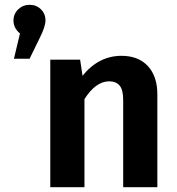

<svg xmlns="http://www.w3.org/2000/svg" viewBox="-20 -778 736 798"><path d="M169 -693Q169 -667 144 -618L103 -534H38L63 -639Q36 -661 36 -693Q36 -720 55.5 -739Q75 -758 103 -758Q131 -758 150 -739.5Q169 -721 169 -693ZM485 -546Q555 -546 594.5 -503.5Q634 -461 634 -386V0H492V-362Q492 -405 477 -422.5Q462 -440 434 -440Q378 -440 331 -366V0H189V-530H313L323 -463Q390 -546 485 -546Z"/></svg>

Font: Fira Sans SemiBold
Style: Regular
Weight: 600
Designer: bBox Type GmbH & Carrois Corporate GbR & Edenspiekermann AG
Foundry: bBox Type GmbH & Carrois Corporate GbR & Edenspiekermann AG
Version: Version 4.301;PS 004.301;hotconv 1.0.88;makeotf.lib2.5.64775